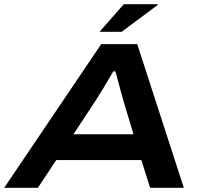

<svg xmlns="http://www.w3.org/2000/svg" viewBox="-41 -898 969 918"><path d="M435.1 -746.1 550.8 -877.9H711.9L713.9 -875L541 -746.1ZM-21 0 442.9 -687H615.2L837.9 0H676.8L634.8 -132.8H228L140.1 0ZM310.1 -255.9H597.2L546.9 -423.8Q543.5 -435.1 534.4 -469.2Q525.4 -503.4 518.3 -529.5Q511.2 -555.7 509.8 -557.1H501Q446.8 -464.4 419.9 -422.9Z"/></svg>

Font: Archivo Expanded SemiBold
Style: Italic
Weight: 600
Width: 7
Italic angle: -10°
Designer: Hector Gatti
Foundry: Omnibus-Type
Version: Version 2.001